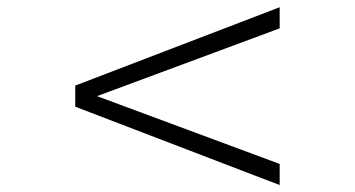

<svg xmlns="http://www.w3.org/2000/svg" viewBox="-20 -560 1002 542"><path d="M769.5 -37.6 192.4 -258.8V-318.4L769.5 -539.6V-480L253.9 -288.6L769.5 -97.2Z"/></svg>

Font: Dai Banna SIL Light
Style: BoldOblique
Weight: 700
Italic angle: -11°
Designer: Victor Gaultney
Foundry: SIL International
Version: Version 2.000